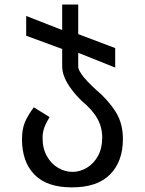

<svg xmlns="http://www.w3.org/2000/svg" viewBox="-20 -625 642 852"><path d="M299.3 206.5Q188 206.5 132.8 149.7Q77.6 92.8 77.6 -6.8Q77.6 -49.3 89.1 -79.1Q100.6 -108.9 129.9 -148.9L200.2 -105.5Q180.7 -73.2 174.8 -53.5Q168.9 -33.7 168.9 -13.2Q168.9 34.2 188.2 68.1Q207.5 102.1 238 119.9Q268.6 137.7 301.3 137.7Q335 137.7 365.2 119.6Q395.5 101.6 414.6 67.4Q433.6 33.2 433.6 -14.6Q433.6 -60.1 411.9 -99.1Q390.1 -138.2 339.4 -180.2Q255.9 -264.6 255.9 -329.6V-407.7L96.2 -466.3V-554.2L255.9 -491.7V-605H327.1V-473.6L491.2 -411.6V-325.2L327.1 -390.6V-329.6Q327.1 -294.4 432.1 -203.6Q482.9 -152.8 504.2 -108.9Q525.4 -64.9 525.4 -7.8Q525.4 90.8 468.8 148.7Q412.1 206.5 299.3 206.5Z"/></svg>

Font: Vazir Code Hack
Style: Code-Hack
Weight: 400
Foundry: DejaVu fonts team - Redesigned by Saber Rastikerdar
Version: Version 1.1.2